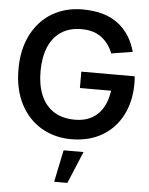

<svg xmlns="http://www.w3.org/2000/svg" viewBox="-64 -787 860 1105"><g transform="rotate(5 366.0 -234.0)"><path d="M329.5 82.5 291.1 267.5H367.4L444.6 82.5ZM367.2 15Q272.2 15 195.5 -29.3Q118.8 -73.7 74.4 -158.4Q30 -243.1 30 -360Q30 -475.2 73.6 -560.1Q117.2 -645 193.8 -689.9Q270.5 -734.8 367.2 -734.8Q495.4 -734.8 571.8 -677.9Q648.2 -620.9 676.6 -516.4L553.9 -496.9Q531.9 -553.8 487.5 -587.3Q443.1 -620.8 374.7 -621.2Q303.8 -622 255.1 -589.8Q206.4 -557.7 182 -498.8Q157.7 -439.8 157.5 -360Q157.3 -280.7 181.8 -222.1Q206.2 -163.5 254.8 -131.5Q303.3 -99.5 374.7 -98.7Q456.8 -97.4 507.8 -144.2Q558.7 -191.1 572 -283H391.7V-377.5H700Q701.1 -367.1 701.5 -354.6Q702 -342.1 702 -335.3Q702 -233.3 661.6 -153.8Q621.2 -74.2 545.5 -29.6Q469.8 15 367.2 15Z"/></g></svg>

Font: Hauora
Style: Regular
Weight: 400
Designer: Wayne Shih
Foundry: WCYS
Version: Version 1.001